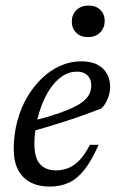

<svg xmlns="http://www.w3.org/2000/svg" viewBox="-20 -676 437 706"><path d="M263.5 -412.5Q233.5 -412.5 209 -395.8Q184.5 -379 165.2 -351Q146 -323 133 -288.2Q120 -253.5 113.2 -217.2Q106.5 -181 106.5 -148.5Q106.5 -94 127.8 -71.8Q149 -49.5 185.5 -49.5Q209.5 -49.5 231 -58Q252.5 -66.5 272.2 -86.8Q292 -107 310.5 -143.5H342.5Q316.5 -84.5 289.8 -51Q263 -17.5 232.2 -3.8Q201.5 10 162.5 10Q121.5 10 92 -5.5Q62.5 -21 46.5 -51.5Q30.5 -82 30.5 -127.5Q30.5 -181.5 43.5 -230.2Q56.5 -279 80 -319Q103.5 -359 134.5 -388.5Q165.5 -418 202.2 -434.2Q239 -450.5 278 -450.5Q316 -450.5 339.5 -437.5Q363 -424.5 374 -403.2Q385 -382 385 -357Q385 -335 376 -312.8Q367 -290.5 352.5 -277Q321 -265 289.2 -253.5Q257.5 -242 225.8 -231.8Q194 -221.5 162.5 -212Q131 -202.5 99.5 -193.5L101.5 -232Q155.5 -245.5 193.2 -258.5Q231 -271.5 255 -283.8Q279 -296 292.2 -308.8Q305.5 -321.5 310.5 -334.5Q315.5 -347.5 315.5 -361.5Q315.5 -377 309.5 -388.2Q303.5 -399.5 292 -406Q280.5 -412.5 263.5 -412.5ZM303 -539.5Q276.5 -539.5 260.2 -555.8Q244 -572 244 -596.5Q244 -622 260.8 -638.8Q277.5 -655.5 306 -655.5Q333 -655.5 349 -639.8Q365 -624 365 -599Q365 -574 348.5 -556.8Q332 -539.5 303 -539.5Z"/></svg>

Font: Newsreader 16pt 16pt
Style: Italic
Weight: 400
Italic angle: -17°
Version: Version 1.003